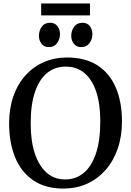

<svg xmlns="http://www.w3.org/2000/svg" viewBox="-20 -1086 762 1117"><path d="M355 11Q247 12.5 175.2 -35.8Q103.5 -84 68.2 -170Q33 -256 33 -367.5Q33 -455.5 58 -526.5Q83 -597.5 128.5 -647.8Q174 -698 235.5 -724.8Q297 -751.5 370 -751.5Q476.5 -751.5 547.5 -705.5Q618.5 -659.5 654 -576Q689.5 -492.5 689.5 -380Q689.5 -292.5 664.8 -221Q640 -149.5 595 -98Q550 -46.5 488.8 -18.2Q427.5 10 355 11ZM359.5 -42Q421 -42 467 -80Q513 -118 538.2 -193.2Q563.5 -268.5 563.5 -380Q563.5 -480.5 540 -551.8Q516.5 -623 471.5 -660.8Q426.5 -698.5 362 -698.5Q300.5 -698.5 255 -662.2Q209.5 -626 184 -552.5Q158.5 -479 158.5 -367.5Q158.5 -267 182.2 -194.2Q206 -121.5 250.8 -81.8Q295.5 -42 359.5 -42ZM263 -812Q236.5 -812 221.5 -831.5Q206.5 -851 206.5 -877.5Q206.5 -907.5 223 -930.5Q239.5 -953.5 271 -953.5H272Q299 -953.5 314 -934Q329 -914.5 329 -888Q329 -858.5 312.2 -835.2Q295.5 -812 264 -812ZM451.5 -812Q425 -812 409.8 -831.5Q394.5 -851 394.5 -877.5Q394.5 -907.5 411.2 -930.5Q428 -953.5 459.5 -953.5H460.5Q487.5 -953.5 502.5 -934Q517.5 -914.5 517.5 -888Q517.5 -858.5 500.8 -835.2Q484 -812 452.5 -812ZM503.5 -1066V-996.5H219.5V-1066Z"/></svg>

Font: Merriweather 20pt Medium
Style: Regular
Weight: 500
Version: Version 2.100